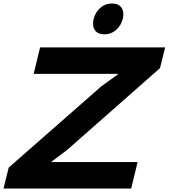

<svg xmlns="http://www.w3.org/2000/svg" viewBox="-30 -1082 968 1102"><path d="M759.8 -151.9 723.1 0H-9.8L20 -120.1L553.2 -587.9L647.9 -655.8L648.9 -658.2H163.1L200.2 -810.1H918L888.2 -690.9L355 -221.2L265.1 -153.8V-151.9ZM674.8 -974.1Q664.6 -934.6 635.7 -909.7Q606.9 -884.8 568.8 -884.8Q530.8 -884.8 514.2 -909.7Q497.6 -934.6 507.8 -974.1Q518.1 -1013.2 546.4 -1037.6Q574.7 -1062 612.8 -1062Q650.9 -1062 667.5 -1037.4Q684.1 -1012.7 674.8 -974.1Z"/></svg>

Font: Sinkin Sans 700 Bold Italic
Style: Bold Italic
Weight: 700
Italic angle: -112°
Designer: Keith Bates
Foundry: K-Type
Version: Sinkin Sans (version 1.0)  by Keith Bates   •   © 2014   www